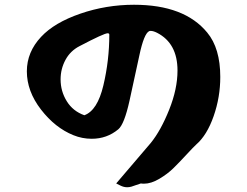

<svg xmlns="http://www.w3.org/2000/svg" viewBox="-20 -798 1040 808"><path d="M93 -498Q93 -579 153 -643Q209 -703 318 -740.5Q427 -778 544 -778Q756 -778 852 -661Q907 -595 907 -474Q907 -389 879 -309Q851 -229 806 -190Q794 -179 763.5 -146Q733 -113 709 -89.5Q685 -66 650.5 -45.5Q616 -25 586 -25Q577 -25 573 -26Q565 -24 553.5 -19.5Q542 -15 533 -12.5Q524 -10 515 -10Q501 -10 487 -17L469 -26L615 -197Q657 -249 692 -336.5Q727 -424 727 -501Q727 -616 641 -660Q625 -668 614 -668Q610 -668 608 -667Q586 -657 566.5 -565Q547 -473 525 -374Q503 -275 478 -254Q430 -214 366 -214Q326 -214 289 -229Q212 -260 152.5 -337Q93 -414 93 -498ZM235 -464Q235 -414 261 -372Q287 -330 335 -313Q390 -333 415 -438.5Q440 -544 440 -652Q440 -658 433 -658Q418 -658 315 -604Q276 -584 255.5 -546Q235 -508 235 -464Z"/></svg>

Font: NaniFont Regular
Style: Regular
Weight: 400
Designer: Nanigashitei
Version: Version 1.036